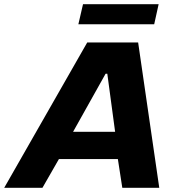

<svg xmlns="http://www.w3.org/2000/svg" viewBox="-63 -889 837 909"><path d="M-43 0 350 -688H591L691 0H516L495 -136H216L138 0ZM283 -265H482L445 -540H437ZM308 -774 330 -869H688L667 -774Z"/></svg>

Font: Saira SemiExpanded
Style: Bold Italic
Weight: 700
Width: 6
Italic angle: -12°
Designer: Hector Gatti with collaboration of the Omnibus-Type team
Foundry: Omnibus-Type
Version: Version 1.101